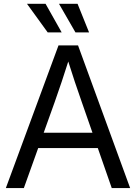

<svg xmlns="http://www.w3.org/2000/svg" viewBox="-20 -959 693 979"><path d="M278.3 -727.5H377.9L643.6 0H549.8L397 -438.5Q380.4 -484.9 361.6 -541.5Q342.8 -598.1 315.4 -684.6H340.8Q289.6 -523.4 258.8 -438.5L101.6 0H9.8ZM148.4 -282.2H504.9V-204.1H148.4ZM280.8 -939.5H375.5L434.1 -793.9H364.7ZM117.7 -939.5H212.4L294.4 -793.9H223.1Z"/></svg>

Font: Intratopia Thin
Style: Regular
Weight: 100
Designer: Rasmus Andersson
Foundry: rsms
Version: Version 3.000;Glyphs 3.2.3 (3260)